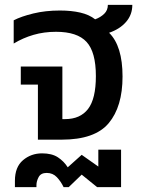

<svg xmlns="http://www.w3.org/2000/svg" viewBox="-20 -571 594 785"><path d="M135 0V-225H65V-299H235V-84H246Q308 -84 340 -125.5Q372 -167 372 -260Q372 -358 334 -399.5Q296 -441 209 -441Q160 -441 117 -428.5Q74 -416 36 -393V-488Q67 -504 116.5 -516Q166 -528 225 -528Q272 -528 308.5 -519.5Q345 -511 369 -492Q391 -500 406 -514.5Q421 -529 421 -551H521Q521 -511 495.5 -481.5Q470 -452 426 -437Q481 -383 481 -258Q481 -135 424.5 -67.5Q368 0 232 0ZM41 194V168Q41 112 74 84Q107 56 152 56Q192 56 216.5 72Q241 88 257 113L314 62L382 110V41H475V194H377L314 143L261 194H240Q229 171 212.5 153.5Q196 136 171 136Q147 136 138 153Q129 170 129 186V194Z"/></svg>

Font: Noto Sans Thai UI Med
Style: Regular
Weight: 500
Designer: Monotype Design Team
Foundry: Monotype Imaging Inc.
Version: Version 2.000;GOOG;noto-source:20170915:90ef993387c0